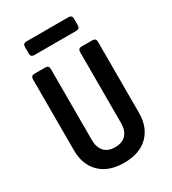

<svg xmlns="http://www.w3.org/2000/svg" viewBox="-221 -1039 1041 1164"><g transform="rotate(-30 300.0 -457.0)"><path d="M300 10Q192.7 10 132.6 -48.5Q72.4 -107.1 72.4 -208.2V-705.3Q72.4 -730 97.1 -730H172.9Q197.6 -730 197.6 -705.3V-208.8Q197.6 -157 223.5 -128.1Q249.5 -99.3 300 -99.3Q349.5 -99.3 376 -128.1Q402.4 -157 402.4 -208.8V-705.3Q402.4 -730 427.1 -730H502.9Q527.6 -730 527.6 -705.3V-208.2Q527.6 -107.3 467.6 -48.6Q407.7 10 300 10ZM153 -828.3Q128.3 -828.3 128.3 -853V-899.1Q128.3 -923.8 153 -923.8H447Q471.7 -923.8 471.7 -899.1V-853Q471.7 -828.3 447 -828.3Z"/></g></svg>

Font: Pitagon Sans Mono
Style: Regular
Weight: 400
Monospace: yes
Designer: Travis Tran
Foundry: Pitagon
Version: Version 1.001;gftools[0.9.26]